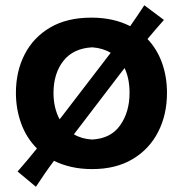

<svg xmlns="http://www.w3.org/2000/svg" viewBox="-20 -634 700 736"><path d="M117.7 82 47.4 23.4Q67.4 0.5 85.7 -21.2Q104 -43 121.6 -64.9Q81.1 -105.5 61 -161.1Q41 -216.8 41 -277.8Q41 -360.4 74.5 -425.5Q107.9 -490.7 172.4 -528.6Q236.8 -566.4 330.1 -566.4Q374 -566.4 411.4 -557.9Q448.7 -549.3 479 -533.7Q507.3 -574.2 533.2 -613.8L608.4 -557.6Q576.7 -522 545.4 -484.4Q582.5 -445.3 601.3 -392.3Q620.1 -339.4 620.1 -277.8Q620.1 -194.8 586.4 -128.7Q552.7 -62.5 488.5 -24.2Q424.3 14.2 333.5 14.2Q290.5 14.2 253.9 5.9Q217.3 -2.4 187 -17.6Q168.9 6.3 151.9 31Q134.8 55.7 117.7 82ZM185.1 -277.8Q185.1 -220.2 208.5 -176.8Q211.4 -180.2 214.8 -184.6L375.5 -394Q391.6 -415 404.3 -431.6Q374 -449.7 333.5 -452.6Q260.7 -448.7 222.9 -400.4Q185.1 -352.1 185.1 -277.8ZM333.5 -99.1Q405.3 -103 440.9 -154.1Q476.6 -205.1 476.6 -277.8Q476.6 -333.5 457.5 -373Q448.2 -361.3 437.5 -347.2L274.9 -134.3Q272 -130.4 269 -126.7Q266.1 -123 263.2 -119.1Q293.9 -101.1 333.5 -99.1Z"/></svg>

Font: Pinar Bold
Style: Regular
Weight: 700
Designer: Amin Abedi
Version: Version 3.000